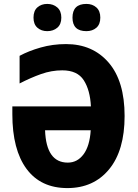

<svg xmlns="http://www.w3.org/2000/svg" viewBox="-20 -950 706 980"><path d="M298 -591Q375 -591 407.5 -540.5Q440 -490 444 -407H43V-367Q43 -186 115.5 -88Q188 10 324 10Q458 10 537 -86Q616 -182 616 -358Q616 -536 534.5 -630.5Q453 -725 317 -725Q249 -725 187.5 -707.5Q126 -690 80 -665V-524Q136 -553 189.5 -572Q243 -591 298 -591ZM326 -120Q216 -120 210 -285H443Q438 -205 406.5 -162.5Q375 -120 326 -120ZM350 -860Q350 -791 421 -791Q452 -791 472 -808.5Q492 -826 492 -860Q492 -894 472 -912Q452 -930 421 -930Q350 -930 350 -860ZM151 -860Q151 -826 171 -808.5Q191 -791 221 -791Q252 -791 272.5 -808.5Q293 -826 293 -860Q293 -894 272.5 -912Q252 -930 221 -930Q191 -930 171 -912.5Q151 -895 151 -860Z"/></svg>

Font: Noto Sans Display SemiCondensed Extra
Style: Regular
Weight: 800
Width: 4
Designer: Monotype Design Team
Foundry: Monotype Imaging Inc.
Version: Version 1.900